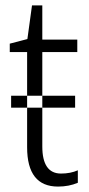

<svg xmlns="http://www.w3.org/2000/svg" viewBox="-20 -678 327 708"><path d="M21 -281V-325H257V-281ZM205 -38Q136 -38 136 -138V-486H265V-532H136V-658H98L81 -534L16 -517V-486H80V-135Q80 10 194 10Q234 10 267 -4V-50Q240 -38 205 -38Z"/></svg>

Font: Noto Sans UI SemiCondensed Light
Style: Regular
Weight: 300
Width: 4
Designer: Monotype Design Team
Foundry: Monotype Imaging Inc.
Version: Version 1.901